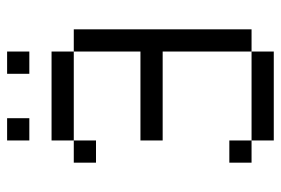

<svg xmlns="http://www.w3.org/2000/svg" viewBox="-145 -645 790 540"><g transform="rotate(-90 250.0 -375.0)"><path d="M187.5 -687.5V-750H125V-687.5ZM375 -687.5V-750H312.5V-687.5ZM125 -62.5V0H375V-62.5ZM125 -62.5V-125H62.5V-62.5ZM375 -62.5H437.5Q437.5 -62.5 437.5 -562.5H375V-375H125V-312.5H375Q375 -312.5 375 -62.5ZM125 -562.5H62.5V-500H125ZM125 -562.5H375V-625H125Z"/></g></svg>

Font: CalcUnifontExMono
Style: Regular
Weight: 500
Version: Version 15.0.06